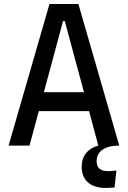

<svg xmlns="http://www.w3.org/2000/svg" viewBox="-20 -713 626 940"><path d="M497.1 207Q440.9 207 410.4 179.9Q379.9 152.8 379.9 103.5Q379.9 64 401.4 36.9Q422.9 9.8 461.4 0L416 -168.9H169.9L124.5 0H22L222.2 -693.4H363.8L564 0H562.5Q510.7 0 481.9 20Q453.1 40 453.1 77.1Q453.1 125 509.8 125Q518.1 125 528.6 124Q539.1 123 549.8 121.6L541 204.6Q529.8 206.1 518.3 206.5Q506.8 207 497.1 207ZM194.8 -261.7H391.1L297.4 -609.4H288.6Z"/></svg>

Font: CaskaydiaCove NFP
Style: Regular
Weight: 400
Designer: Aaron Bell
Foundry: Saja Typeworks
Version: Version 2111.001; VTT 6.35;Nerd Fonts 3.1.1